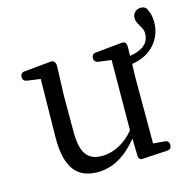

<svg xmlns="http://www.w3.org/2000/svg" viewBox="-101 -762 891 885"><g transform="rotate(-15 344.5 -319.5)"><path d="M476 15 595 8C607 7 614 0 614 -12V-15C614 -27 607 -35 595 -36L539 -41V-357L541 -420C635 -433 689 -502 689 -580C689 -605 684 -624 677 -638C674 -647 670 -653 661 -657C655 -660 651 -660 645 -660C623 -660 606 -643 606 -621C606 -605 613 -595 618 -585C627 -571 635 -558 635 -541C635 -502 613 -470 541 -458L542 -499C542 -509 541 -515 537 -521C533 -527 525 -527 515 -526L392 -514C380 -513 373 -505 373 -493V-491C373 -479 380 -472 392 -470L454 -462L452 -127C411 -77 356 -46 298 -46C233 -46 199 -81 199 -186V-357L204 -499C204 -509 202 -515 198 -521C194 -527 187 -528 177 -527L52 -515C40 -514 33 -506 33 -494V-492C33 -480 40 -473 52 -471L116 -462L112 -186C110 -32 167 21 260 21C337 21 400 -22 453 -87L455 -4C455 10 463 16 476 15Z"/></g></svg>

Font: 寒蝉锦书宋 Text
Style: Regular
Weight: 400
Designer: 寒蝉锦书宋{Warren} 思源宋体{Ryoko NISHIZUKA 西塚涼子 (kana & ideographs); Frank Grießhammer (Latin, Greek & Cyrillic); Wenlong ZHANG 
Foundry: Adobe & ChillType
Version: Version 2.000;Glyphs 3.1.1 (3135)